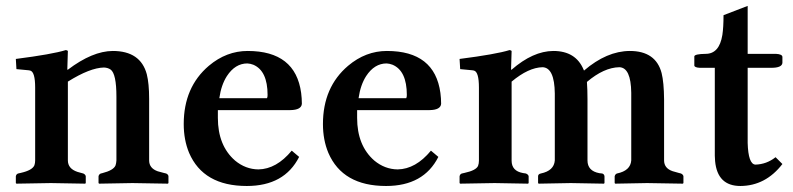

<svg xmlns="http://www.w3.org/2000/svg" viewBox="-20 -615 2663 645"><path d="M208 -380.9Q290.5 -443.4 358.9 -443.8Q452.1 -443.8 473.1 -365.7Q481 -334.5 481 -283.2V-76.2Q481 -49.8 509.8 -39.6Q517.6 -37.1 529.8 -34.2L538.1 -32.2Q545.4 -28.8 545.9 -22.9V0L543.9 2Q543 2 424.8 0L313 2L311 0V-22.9Q312.5 -29.8 318.8 -32.2L323.2 -33.2Q361.8 -43 368.2 -59.6Q370.6 -66.9 371.1 -76.2V-290Q371.1 -367.2 351.6 -381.3Q342.3 -387.7 329.1 -388.2Q282.2 -387.2 208 -340.8V-76.2Q208 -48.3 240.2 -37.6Q247.6 -35.2 255.9 -33.2L259.8 -32.2Q267.1 -28.8 268.1 -22.9V0L266.1 2Q265.1 2 150.9 0L35.2 2L33.2 0V-22.9Q34.7 -30.3 41 -32.2L49.8 -34.2Q88.9 -43 95.7 -60.1Q98.1 -67.4 98.1 -76.2V-320.8Q98.1 -373.5 81.5 -377.9Q78.6 -378.4 76.2 -378.9L35.2 -382.8L33.2 -417Q155.3 -432.6 201.2 -446.8Q206.5 -445.8 208 -443.8L206.1 -380.9Z M716.8 -285.2H877Q878.9 -288.6 878.9 -295.9Q878.9 -377 831.1 -397.5Q820.8 -401.4 811 -401.9Q770 -401.9 742.2 -359.4Q723.1 -329.6 716.8 -285.2ZM960 -108.9 984.9 -87.9Q935.5 9.8 809.1 9.8Q663.1 9.8 615.2 -101.6Q597.2 -145 597.2 -198.2Q597.2 -322.3 681.6 -394Q740.7 -443.8 812 -443.8Q972.7 -443.8 991.7 -302.7Q994.1 -284.7 994.1 -266.1Q992.2 -245.6 955.1 -245.1H711.9V-219.2Q711.9 -126 769.5 -75.7Q804.7 -46.4 848.1 -45.9Q908.7 -46.9 960 -108.9Z M1184.6 -285.2H1344.7Q1346.7 -288.6 1346.7 -295.9Q1346.7 -377 1298.8 -397.5Q1288.6 -401.4 1278.8 -401.9Q1237.8 -401.9 1210 -359.4Q1190.9 -329.6 1184.6 -285.2ZM1427.7 -108.9 1452.6 -87.9Q1403.3 9.8 1276.9 9.8Q1130.9 9.8 1083 -101.6Q1064.9 -145 1064.9 -198.2Q1064.9 -322.3 1149.4 -394Q1208.5 -443.8 1279.8 -443.8Q1440.4 -443.8 1459.5 -302.7Q1461.9 -284.7 1461.9 -266.1Q1460 -245.6 1422.9 -245.1H1179.7V-219.2Q1179.7 -126 1237.3 -75.7Q1272.5 -46.4 1315.9 -45.9Q1376.5 -46.9 1427.7 -108.9Z M1696.8 -380.9H1698.7Q1770.5 -443.4 1838.9 -443.8Q1914.1 -443.8 1940.4 -381.3Q1941.4 -379.4 1941.9 -377.9Q2018.1 -443.4 2095.7 -443.8Q2183.1 -443.8 2202.6 -369.6Q2210.4 -338.4 2210.9 -280.8V-76.2Q2210.9 -49.8 2239.3 -40Q2247.1 -37.6 2259.8 -34.2L2267.6 -32.2Q2274.9 -28.8 2275.9 -22.9V0L2273.9 2Q2272.9 2 2153.8 0L2046.9 2L2044.9 0V-22.9Q2046.9 -30.3 2052.7 -32.2Q2098.1 -41.5 2100.6 -76.2V-303.2Q2099.6 -388.2 2060.5 -389.2Q2008.8 -388.2 1951.7 -339.8Q1953.6 -314 1953.6 -282.2V-76.2Q1953.6 -40.5 1993.7 -33.2Q1998 -32.7 2002.9 -32.2Q2009.8 -30.3 2010.7 -22.9V0L2008.8 2Q2007.8 2 1897.5 0L1789.6 2L1787.6 0V-22.9Q1787.6 -30.3 1796.9 -32.2Q1841.3 -41.5 1843.8 -76.2V-300.8Q1842.8 -387.7 1802.7 -389.2Q1755.4 -388.2 1698.7 -340.8V-75.2Q1698.7 -40.5 1736.8 -33.7Q1741.7 -32.7 1746.6 -32.2Q1754.9 -28.8 1755.9 -22.9V0L1753.9 2Q1752.9 2 1641.6 0L1525.9 2L1523.9 0V-22.9Q1525.4 -30.3 1531.7 -32.2L1540.5 -34.2Q1579.1 -42.5 1585.9 -57.6Q1588.9 -65.4 1588.9 -75.2V-320.8Q1588.9 -373.5 1572.3 -377.9Q1569.3 -378.4 1566.9 -378.9L1525.9 -382.8L1523.9 -417Q1646 -432.6 1691.9 -446.8Q1697.3 -445.8 1698.7 -443.8Z M2491.7 -387.2V-134.8Q2493.7 -63.5 2517.6 -62Q2555.2 -63 2585.4 -86.9L2608.4 -64Q2551.8 9.3 2467.3 9.8Q2390.1 9.8 2382.3 -73.7Q2381.3 -83 2381.3 -91.8V-387.2H2330.6Q2313 -388.2 2312.5 -395V-425.8Q2314 -433.6 2350.6 -434.1Q2396.5 -434.1 2406.7 -497.6Q2410.6 -523.4 2410.6 -564L2491.7 -595.2V-434.1H2586.4Q2607.9 -433.1 2608.4 -423.8V-403.8Q2606.9 -387.2 2571.3 -387.2Z"/></svg>

Font: Linux Libertine O
Style: Semibold
Weight: 700
Designer: Philipp H. Poll
Foundry: Philipp H. Poll
Version: Version 5.0.0